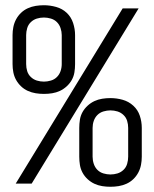

<svg xmlns="http://www.w3.org/2000/svg" viewBox="-20 -702 590 734"><path d="M148 -343Q132 -343 116.5 -345.5Q101 -348 86.5 -354.5Q72 -361 60.5 -372Q49 -383 41.5 -396.5Q34 -410 31 -425.5Q28 -441 28 -457V-568Q28 -583 31 -598.5Q34 -614 41.5 -628Q49 -642 60.5 -653Q72 -664 86.5 -670.5Q101 -677 116.5 -679.5Q132 -682 148 -682Q171 -682 194.5 -675.5Q218 -669 235 -653Q252 -637 259.5 -614Q267 -591 267 -568V-457Q267 -441 264.5 -425.5Q262 -410 254.5 -396.5Q247 -383 235 -372Q223 -361 209 -354.5Q195 -348 179.5 -345.5Q164 -343 148 -343ZM101 0H40L449 -670H510ZM148 -390Q161 -390 174.5 -394Q188 -398 197.5 -407.5Q207 -417 211.5 -430Q216 -443 216 -457V-568Q216 -581 211.5 -594.5Q207 -608 197.5 -617.5Q188 -627 174.5 -631Q161 -635 148 -635Q134 -635 121 -631Q108 -627 98 -617.5Q88 -608 84 -594.5Q80 -581 80 -568V-457Q80 -443 84 -430Q88 -417 98 -407.5Q108 -398 121 -394Q134 -390 148 -390ZM402 12Q386 12 370.5 9.5Q355 7 341 0.5Q327 -6 315 -17Q303 -28 295.5 -42Q288 -56 285.5 -71.5Q283 -87 283 -103V-213Q283 -229 285.5 -244.5Q288 -260 295.5 -273.5Q303 -287 315 -298Q327 -309 341 -315.5Q355 -322 370.5 -324.5Q386 -327 402 -327Q426 -327 449 -320.5Q472 -314 489.5 -298Q507 -282 514.5 -259.5Q522 -237 522 -213V-103Q522 -87 519 -71.5Q516 -56 508.5 -42Q501 -28 489.5 -17Q478 -6 463.5 0.5Q449 7 433.5 9.5Q418 12 402 12ZM402 -35Q416 -35 429 -39Q442 -43 452 -52.5Q462 -62 466 -75.5Q470 -89 470 -103V-213Q470 -227 466 -240Q462 -253 452 -262.5Q442 -272 429 -276Q416 -280 402 -280Q389 -280 375.5 -276Q362 -272 352.5 -262.5Q343 -253 338.5 -240Q334 -227 334 -213V-103Q334 -89 338.5 -75.5Q343 -62 352.5 -52.5Q362 -43 375.5 -39Q389 -35 402 -35Z"/></svg>

Font: Lode Dark
Style: Regular
Weight: 400
Monospace: yes
Designer: Belleve Invis
Foundry: Belleve Invis
Version: Version 29.2.0; ttfautohint (v1.8.3)